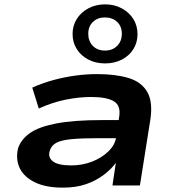

<svg xmlns="http://www.w3.org/2000/svg" viewBox="-20 -851 800 881"><path d="M268 10Q190 10 140 -14.5Q90 -39 70.5 -79.5Q51 -120 63 -171Q77 -212 117.5 -240.5Q158 -269 238 -284.5Q318 -300 448 -300H550L538 -217H432Q355 -217 308 -212.5Q261 -208 238 -195.5Q215 -183 208 -158Q199 -129 223 -110.5Q247 -92 307 -92Q357 -92 401.5 -109Q446 -126 477 -156Q508 -186 513 -222L527 -316Q535 -367 502 -386.5Q469 -406 398 -406Q342 -406 280.5 -393.5Q219 -381 158 -353L128 -449Q175 -470 224.5 -483.5Q274 -497 325 -504Q376 -511 424 -511Q511 -511 570 -493Q629 -475 655.5 -429.5Q682 -384 670 -303L622 0H496L512 -107H514Q492 -76 456.5 -49Q421 -22 375 -6Q329 10 268 10ZM462 -560Q419 -560 385.5 -577.5Q352 -595 332.5 -625.5Q313 -656 313 -695Q313 -733 332 -763.5Q351 -794 385 -812.5Q419 -831 462 -831Q505 -831 539 -812.5Q573 -794 592 -763.5Q611 -733 611 -694Q611 -656 592 -625.5Q573 -595 539 -577.5Q505 -560 462 -560ZM462 -619Q496 -619 517.5 -640.5Q539 -662 539 -696Q539 -730 517.5 -750.5Q496 -771 461 -771Q428 -771 406.5 -750.5Q385 -730 385 -696Q385 -662 406 -640.5Q427 -619 462 -619Z"/></svg>

Font: Nunito Sans 7pt Expanded
Style: Bold Italic
Weight: 700
Width: 7
Italic angle: -9°
Designer: Vernon Adams
Foundry: Vernon Adams
Version: Version 3.101;gftools[0.9.27]